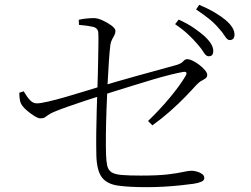

<svg xmlns="http://www.w3.org/2000/svg" viewBox="-20 -801 1040 795"><path d="M797 -619Q781 -638 758.5 -659Q736 -680 705 -701L720 -720Q757 -703 783 -685Q809 -667 826 -652Q846 -633 854.5 -618.5Q863 -604 863 -590Q863 -579 858.5 -573.5Q854 -568 844 -568Q833 -568 823.5 -584Q814 -600 797 -619ZM884 -686Q867 -706 845.5 -723Q824 -740 792 -762L805 -781Q843 -765 869.5 -749Q896 -733 913 -719Q933 -702 942 -687Q951 -672 951 -658Q951 -646 945.5 -640.5Q940 -635 931 -635Q921 -635 911 -651.5Q901 -668 884 -686ZM306 -719Q322 -723 339 -724.5Q356 -726 370 -726Q384 -726 405 -716.5Q426 -707 442 -695Q458 -683 458 -673Q458 -663 453.5 -655Q449 -647 444 -637.5Q439 -628 437 -615Q434 -592 431 -549.5Q428 -507 425.5 -454.5Q423 -402 421 -347.5Q419 -293 418.5 -245Q418 -197 419 -163Q420 -133 424 -115Q428 -97 441.5 -88Q455 -79 484 -76.5Q513 -74 563 -74Q635 -74 676 -79Q717 -84 738.5 -89Q760 -94 773 -94Q783 -94 795.5 -90.5Q808 -87 817 -80.5Q826 -74 826 -63Q826 -54 813.5 -48.5Q801 -43 781 -40Q759 -37 726.5 -33.5Q694 -30 658 -28Q622 -26 587 -26Q514 -26 468.5 -32.5Q423 -39 402 -66.5Q381 -94 379 -156Q378 -199 378.5 -249Q379 -299 380.5 -345Q382 -391 383 -422Q384 -454 385 -489Q386 -524 386.5 -558Q387 -592 387.5 -620Q388 -648 387 -665Q386 -685 364.5 -690Q343 -695 307 -698ZM78 -423Q92 -399 104.5 -386Q117 -373 133 -373Q147 -373 179.5 -380.5Q212 -388 252 -399.5Q292 -411 329 -422.5Q366 -434 389 -441Q418 -450 461 -462.5Q504 -475 551 -488Q598 -501 640.5 -512.5Q683 -524 711 -532Q731 -538 738.5 -547Q746 -556 755 -556Q765 -556 779 -549Q793 -542 806.5 -531.5Q820 -521 829 -510Q838 -499 838 -491Q838 -482 831.5 -477Q825 -472 814.5 -466.5Q804 -461 792 -448Q776 -430 748 -401Q720 -372 685 -341Q650 -310 611 -282L593 -300Q642 -347 683.5 -397Q725 -447 748 -486Q754 -496 751.5 -500.5Q749 -505 738 -503Q719 -500 685 -491.5Q651 -483 610.5 -471Q570 -459 528.5 -446Q487 -433 451 -422Q415 -411 392 -403Q366 -395 331.5 -383.5Q297 -372 262.5 -360Q228 -348 202 -337Q186 -330 178.5 -324Q171 -318 165 -314.5Q159 -311 146 -311Q138 -311 121 -321.5Q104 -332 88.5 -346Q73 -360 67 -372Q63 -380 61.5 -392.5Q60 -405 60 -417Z"/></svg>

Font: Noto Serif JP
Style: Regular
Weight: 200
Designer: Ryoko NISHIZUKA 西塚涼子 (kana & ideographs); Frank Grießhammer (Latin, Greek & Cyrillic); Wenlong ZHANG 张文龙 (bopomofo); San
Foundry: Adobe
Version: Version 2.001;hotconv 1.1.0;makeotfexe 2.6.0